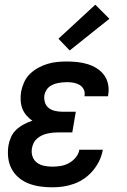

<svg xmlns="http://www.w3.org/2000/svg" viewBox="-20 -790 540 818"><path d="M204 8Q177 8 151.5 4.5Q126 1 102.5 -8Q79 -17 60 -33Q41 -49 29.5 -70.5Q18 -92 15 -118Q12 -144 16 -170Q19 -188 27 -206Q35 -224 49.5 -237.5Q64 -251 82 -260.5Q100 -270 118 -276Q104 -285 92.5 -298.5Q81 -312 75 -328Q69 -344 68 -362.5Q67 -381 70 -400Q74 -420 83 -440Q92 -460 108 -475.5Q124 -491 143.5 -501.5Q163 -512 183 -518Q203 -524 224 -526Q245 -528 265 -528Q288 -528 310.5 -525.5Q333 -523 354 -516.5Q375 -510 393 -498.5Q411 -487 423.5 -470Q436 -453 440.5 -431Q445 -409 441 -387Q441 -385 440.5 -383Q440 -381 440 -380H340Q340 -380 340 -381Q340 -382 340 -382Q343 -397 336.5 -409.5Q330 -422 318.5 -428.5Q307 -435 293.5 -437.5Q280 -440 265 -440Q255 -440 245.5 -439Q236 -438 226 -436Q216 -434 206.5 -430Q197 -426 189 -419.5Q181 -413 176 -403.5Q171 -394 169 -384Q167 -368 171.5 -353.5Q176 -339 187.5 -330Q199 -321 214.5 -317.5Q230 -314 246 -314H303L288 -226H231Q219 -226 207.5 -225Q196 -224 184 -221.5Q172 -219 160.5 -214Q149 -209 139 -200.5Q129 -192 123.5 -181Q118 -170 116 -158Q113 -140 118.5 -123.5Q124 -107 137.5 -97Q151 -87 168.5 -83.5Q186 -80 204 -80Q221 -80 239 -83Q257 -86 273.5 -95Q290 -104 302.5 -119Q315 -134 318 -152H418Q414 -128 403.5 -106Q393 -84 377 -64.5Q361 -45 340.5 -30.5Q320 -16 297 -7.5Q274 1 250.5 4.5Q227 8 204 8ZM277 -575 229 -625 386 -770 446 -710Z"/></svg>

Font: Iosevka SS04 Semibold Oblique
Style: Regular
Weight: 600
Italic angle: -9°
Monospace: yes
Designer: Belleve Invis
Foundry: Belleve Invis
Version: Version 19.0.0; ttfautohint (v1.8.4)